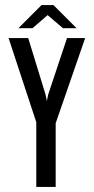

<svg xmlns="http://www.w3.org/2000/svg" viewBox="-20 -742 372 762"><path d="M124 0V-257L14 -591H92L161 -366L166 -341L171 -366L246 -591H318L201 -253V0ZM53 -630 145 -722H192L284 -630H230L169 -682L109 -630Z"/></svg>

Font: Alumni Sans Thin Medium
Style: Regular
Weight: 500
Version: Version 1.018